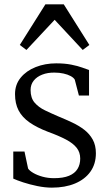

<svg xmlns="http://www.w3.org/2000/svg" viewBox="-20 -851 501 882"><path d="M218.5 11Q187 11 151.8 3.8Q116.5 -3.5 86.8 -13.2Q57 -23 41 -30.5V-155H92.5L109 -77Q115 -67 133 -56.5Q151 -46 175.8 -39.2Q200.5 -32.5 228 -32.5Q270.5 -32.5 297 -43.5Q323.5 -54.5 336 -74.8Q348.5 -95 348.5 -122.5Q348.5 -151.5 332 -172.2Q315.5 -193 282.8 -210.2Q250 -227.5 200.5 -245.5Q149.5 -265 115.8 -288.5Q82 -312 65.5 -343.5Q49 -375 49 -418.5Q49 -462.5 75 -494.2Q101 -526 144.2 -543Q187.5 -560 238 -560Q277.5 -560 307.5 -554Q337.5 -548 358 -540.5Q378.5 -533 389 -529.5V-412H342.5L323.5 -485Q318.5 -494 304.8 -501.5Q291 -509 271.8 -513.2Q252.5 -517.5 230.5 -517.5Q199 -518 174 -508.2Q149 -498.5 134.8 -480.5Q120.5 -462.5 120.5 -437.5Q120.5 -401 139 -379.5Q157.5 -358 186.8 -344Q216 -330 248.5 -316Q281.5 -302.5 312.2 -288Q343 -273.5 367.2 -254.8Q391.5 -236 406 -209.8Q420.5 -183.5 420.5 -147Q420.5 -97.5 395.2 -62.2Q370 -27 324.5 -8Q279 11 218.5 11ZM101.5 -621.5 71 -644.5 188.5 -831H273L390.5 -644.5L360 -621.5L231 -760Z"/></svg>

Font: Merriweather 36pt Light
Style: Regular
Weight: 300
Designer: Eben Sorkin
Foundry: Eben Sorkin
Version: Version 2.100